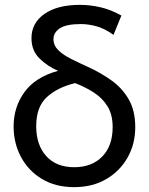

<svg xmlns="http://www.w3.org/2000/svg" viewBox="-20 -755 612 790"><path d="M285 15Q208 15 152 -19Q96 -53 66 -109.8Q36 -166.5 36 -235Q36 -314.5 80.8 -376.2Q125.5 -438 219 -463.5Q175 -482.5 142.2 -514.8Q109.5 -547 109.5 -598Q109.5 -660.5 163 -697.8Q216.5 -735 308.5 -735Q351 -735 393.2 -725.2Q435.5 -715.5 479.5 -691L447 -611.5Q411 -637.5 377.2 -646.8Q343.5 -656 312.5 -656Q252.5 -656 226.2 -638.5Q200 -621 200 -594Q200 -568 220.2 -548.2Q240.5 -528.5 273.8 -512Q307 -495.5 345.5 -478Q394.5 -455.5 438.2 -424.5Q482 -393.5 509.2 -347Q536.5 -300.5 536.5 -231.5Q536.5 -163 505.2 -107.2Q474 -51.5 417.5 -18.2Q361 15 285 15ZM286 -67Q358 -67 400.8 -111Q443.5 -155 443.5 -232Q443.5 -284 421.8 -318.5Q400 -353 364.8 -375.2Q329.5 -397.5 289 -413Q216.5 -395.5 172.8 -355.5Q129 -315.5 129 -236Q129 -158.5 170.2 -112.8Q211.5 -67 286 -67Z"/></svg>

Font: Geologica Light
Style: Regular
Weight: 300
Designer: Sindre Bremnes, Frode Helland
Foundry: Monokrom Skriftforlag AS
Version: Version 1.010; ttfautohint (v1.8.4.7-5d5b);gftools[0.9.28]